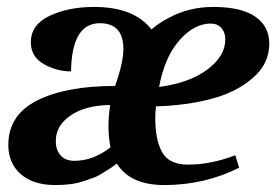

<svg xmlns="http://www.w3.org/2000/svg" viewBox="-20 -527 807 554"><path d="M4 -109Q4 -195 87 -237Q170 -279 312 -279Q336 -346 336 -386Q336 -460 268 -460Q187 -460 185 -321Q144 -321 106.5 -342Q69 -363 69 -405Q69 -456 123.5 -481.5Q178 -507 251 -507Q367 -507 417 -442Q439 -461 466 -475Q525 -507 595 -507Q676 -507 716.5 -479Q757 -451 757 -401Q757 -343 709.5 -302Q662 -261 591 -242Q520 -223 430 -220Q428 -200 428 -187Q428 -123 448 -87.5Q468 -52 523 -52Q588 -52 659 -79L670 -43Q570 7 454 7Q356 7 317 -55Q306 -47 302 -44L280 -30Q263 -19 251 -14.5Q239 -10 220.5 -4Q202 2 182 4.5Q162 7 140 7Q76 7 40 -24.5Q4 -56 4 -109ZM439 -276Q527 -288 578.5 -326.5Q630 -365 630 -413Q630 -434 618.5 -446.5Q607 -459 588 -459Q540 -459 497.5 -410.5Q455 -362 439 -276ZM293 -162Q293 -193 298 -224Q226 -223 184 -194Q141 -165 141 -120Q141 -95 154.5 -79Q168 -63 195 -63Q249 -63 299 -102Q293 -129 293 -162Z"/></svg>

Font: Volkhov
Style: Bold Italic
Weight: 700
Designer: Cyreal (www.cyreal.org)
Foundry: Cyreal (www.cyreal.org)
Version: Version 1.001